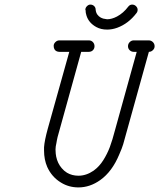

<svg xmlns="http://www.w3.org/2000/svg" viewBox="-20 -797 694 837"><path d="M386 -774Q397 -767 397 -755Q398 -743 404 -734Q417 -716 441 -714L447 -713Q467 -713 490 -725Q518 -740 539 -768Q546 -777 556 -777Q566 -777 573 -770Q580 -763 580 -754.5Q580 -746 575 -740Q540 -694 491 -676Q469 -668 447 -668Q420 -668 400 -679Q367 -697 357 -729Q353 -741 353 -753Q353 -754 352 -754Q352 -763 359 -770Q366 -777 373.5 -777Q381 -777 386 -774ZM239 -571Q232 -571 226 -574Q220 -577 217 -583Q214 -589 214 -597.5Q214 -606 221.5 -613.5Q229 -621 239 -621H367Q378 -621 385 -613.5Q392 -606 392 -595.5Q392 -585 385 -578Q378 -571 367 -571H334Q233 -208 231 -199.5Q229 -191 228 -185.5Q227 -180 226 -174Q222 -157 222 -145.5Q222 -134 223 -127Q224 -120 225 -114Q231 -85 249 -64Q259 -52 272 -44Q294 -31 322 -31Q356 -31 388 -53Q413 -71 430.5 -99Q448 -127 459 -156.5Q470 -186 482 -232L576 -571H563Q553 -571 545.5 -578Q538 -585 538 -595.5Q538 -606 545.5 -613.5Q553 -621 563 -621H628Q639 -621 646.5 -613.5Q654 -606 654 -595.5Q654 -585 646 -578Q639 -571 629 -571Q522 -185 517 -168Q512 -151 500 -124Q469 -49 417 -12Q372 20 322 20Q280 20 246 -1Q206 -25 186 -69Q172 -101 172 -141V-155Q174 -184 188 -235L282 -571Z"/></svg>

Font: TT2020Base
Style: Italic
Weight: 400
Italic angle: -15°
Version: Version 0.2.000